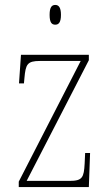

<svg xmlns="http://www.w3.org/2000/svg" viewBox="-20 -758 449 778"><path d="M204 -658C217 -658 227 -666 227 -698C227 -729 217 -738 204 -738C190 -738 181 -729 181 -698C181 -666 190 -658 204 -658ZM56 0H340L345 -138H325L323 -95C320 -39 314 -25 262 -25H88L340 -514V-536H65L57 -420H77L79 -442C84 -497 90 -511 142 -511H307L56 -22Z"/></svg>

Font: Noto Serif Hebrew Condensed Thin
Style: Regular
Weight: 100
Width: 3
Designer: Monotype Design Team
Foundry: Monotype Imaging Inc.
Version: Version 2.004